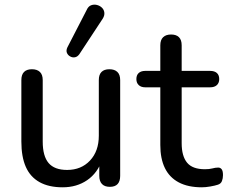

<svg xmlns="http://www.w3.org/2000/svg" viewBox="-20 -789 970 818"><path d="M247 9Q188 9 148.5 -13Q109 -35 90 -78Q71 -121 71 -186V-448Q71 -471 82.5 -482.5Q94 -494 116 -494Q138 -494 150 -482.5Q162 -471 162 -448V-186Q162 -124 187 -94.5Q212 -65 266 -65Q326 -65 363.5 -105Q401 -145 401 -211V-448Q401 -471 412.5 -482.5Q424 -494 446 -494Q468 -494 480 -482.5Q492 -471 492 -448V-40Q492 7 448 7Q426 7 414.5 -5Q403 -17 403 -40V-127L416 -110Q396 -52 351.5 -21.5Q307 9 247 9ZM318 -558Q310 -547 299.5 -545Q289 -543 279 -548.5Q269 -554 265 -564Q261 -574 267 -587L349 -746Q356 -762 368 -766.5Q380 -771 392.5 -768Q405 -765 414 -756.5Q423 -748 424.5 -735.5Q426 -723 418 -710Z M840 9Q781 9 741.5 -12Q702 -33 682.5 -73Q663 -113 663 -171V-417H599Q581 -417 571 -426.5Q561 -436 561 -452Q561 -469 571 -478Q581 -487 599 -487H663V-596Q663 -619 675 -630.5Q687 -642 709 -642Q731 -642 742.5 -630.5Q754 -619 754 -596V-487H875Q894 -487 904 -478Q914 -469 914 -452Q914 -436 904 -426.5Q894 -417 875 -417H754V-179Q754 -124 777 -96Q800 -68 853 -68Q872 -68 885 -71.5Q898 -75 908 -75Q917 -76 923.5 -69Q930 -62 930 -43Q930 -29 925.5 -17.5Q921 -6 908 -2Q896 2 876 5.5Q856 9 840 9Z"/></svg>

Font: Nunito Medium
Style: Regular
Weight: 500
Designer: Vernon Adams
Foundry: Vernon Adams
Version: Version 3.601